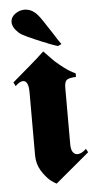

<svg xmlns="http://www.w3.org/2000/svg" viewBox="-53 -746 397 795"><g transform="rotate(-5 145.5 -348.5)"><path d="M71 -370Q71 -395 65 -407Q59 -419 48 -419Q41 -419 33 -414.5Q25 -410 16 -401L8 -417Q49 -452 83.5 -481.5Q118 -511 142 -534Q152 -524 162.5 -513Q173 -502 185 -490Q203 -474 223.5 -458.5Q244 -443 268 -432V-417Q238 -416 229 -408Q220 -400 220 -377V-142Q220 -119 227.5 -108.5Q235 -98 247 -98Q255 -98 264 -102.5Q273 -107 283 -117L291 -102L150 16Q144 13 137.5 9Q131 5 125 0Q105 -17 88 -45Q71 -73 71 -109ZM205 -551Q195 -554 185 -557.5Q175 -561 165 -565Q160 -568 154 -570Q148 -572 143 -574Q109 -588 82 -600.5Q55 -613 47 -621Q34 -633 28 -644.5Q22 -656 22 -666Q22 -686 40 -699.5Q58 -713 80 -713H84Q87 -713 90 -712Q97 -711 104.5 -708Q112 -705 118 -700Q132 -691 152 -661Q172 -631 194 -597Q200 -587 206.5 -577Q213 -567 220 -558Z"/></g></svg>

Font: Fette UNZ Fraktur
Style: Regular
Weight: 900
Foundry: UNZ1 Extensions by Catfonts.de
Version: Version 0.000 2012 initial release